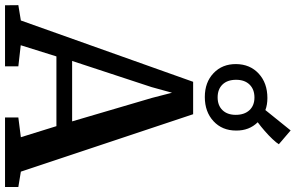

<svg xmlns="http://www.w3.org/2000/svg" viewBox="-236 -950 1176 764"><g transform="rotate(90 352.0 -568.0)"><path d="M51.5 -63 295.5 -748.5H424.5L653 -63L714 -53V0H437.5V-53L516 -63L472 -204.5H194.5L150 -62.5L234 -53V0H-9L-9.5 -53ZM453 -267 359.5 -585 339 -664.5 316.5 -583 212.5 -267ZM356 -795Q297.5 -795 261 -829.8Q224.5 -864.5 225 -919.5Q225.5 -975 263 -1009.5Q300.5 -1044 360 -1044Q387 -1044 408 -1036L489 -1136.5L544 -1089.5Q537.5 -1079 523.2 -1064Q509 -1049 491.2 -1033.5Q473.5 -1018 456.5 -1005.5Q490 -971.5 489.5 -919.5Q489.5 -864 452.2 -829.5Q415 -795 356 -795ZM357.5 -846Q389.5 -846 408.2 -865.2Q427 -884.5 427 -918Q427 -952.5 408.5 -972.5Q390 -992.5 358 -992.5Q325.5 -992.5 306.5 -973Q287.5 -953.5 287.5 -919.5Q287.5 -885 306.2 -865.5Q325 -846 357.5 -846Z"/></g></svg>

Font: Merriweather 20pt SemiBold
Style: Regular
Weight: 600
Version: Version 2.100